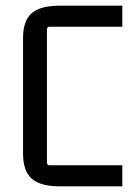

<svg xmlns="http://www.w3.org/2000/svg" viewBox="-20 -655 471 675"><path d="M410 -74V0H189Q122 0 91.5 -27Q61 -54 61 -115V-521Q61 -582 91.5 -608.5Q122 -635 189 -635H410V-561H155Q145 -561 145 -552V-83Q145 -74 155 -74Z"/></svg>

Font: Gemunu Libre
Style: Regular
Weight: 400
Designer: Puspanada Ekanayake, Sola Matas, Pathum Egodawatta, Kosala Senevirathne
Foundry: mooniak
Version: Version 1.100